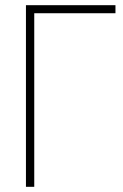

<svg xmlns="http://www.w3.org/2000/svg" viewBox="-20 -720 475 740"><path d="M80 -700V0H112V-669H425V-700Z"/></svg>

Font: Jost ExtraLight
Style: Regular
Weight: 250
Version: Version 3.710